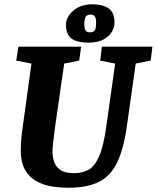

<svg xmlns="http://www.w3.org/2000/svg" viewBox="-20 -866 732 897"><path d="M301 11Q231 11 187 -3.5Q143 -18 119 -43Q95 -68 86 -98.5Q77 -129 77 -162Q77 -209 86 -272L127 -569L56 -583L66 -648H359L350 -583L280 -569L238 -278Q233 -241 229 -206Q225 -171 225 -159Q225 -136 232 -112.5Q239 -89 260.5 -73Q282 -57 325 -57Q365 -57 394 -73Q423 -89 443.5 -136.5Q464 -184 477 -278L518 -569L448 -583L456 -648H692L684 -583L614 -569L573 -278Q558 -171 527.5 -107.5Q497 -44 442.5 -16.5Q388 11 301 11ZM395 -667Q335 -667 311.5 -688Q288 -709 288 -750Q288 -773 303 -795Q318 -817 345.5 -831.5Q373 -846 412 -846Q458 -846 486.5 -827.5Q515 -809 515 -760Q515 -739 502.5 -717.5Q490 -696 463.5 -681.5Q437 -667 395 -667ZM399 -715Q414 -715 421.5 -722.5Q429 -730 429 -761Q429 -784 421.5 -791Q414 -798 403 -798Q388 -798 381 -788.5Q374 -779 374 -752Q374 -732 380 -723.5Q386 -715 399 -715Z"/></svg>

Font: Faustina ExtraBold
Style: Italic
Weight: 800
Italic angle: -8°
Designer: Alfonso Garcia
Foundry: http://www.omnibus-type.com
Version: Version 1.200